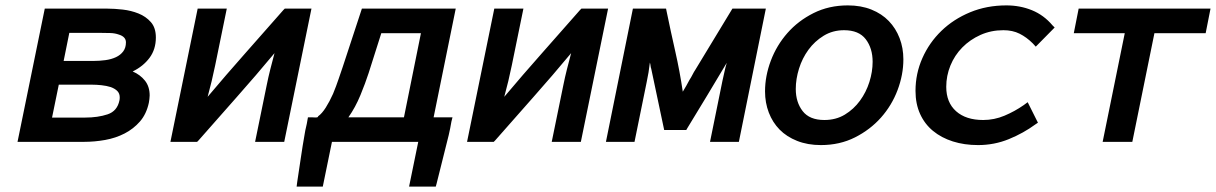

<svg xmlns="http://www.w3.org/2000/svg" viewBox="-20 -526 4509 712"><path d="M326 -300Q349 -300 371 -303Q393 -306 410 -314Q427 -322 437 -335.5Q447 -349 447 -369Q447 -390 420 -398Q406 -403 389 -403.5Q372 -404 358 -404H237L216 -300ZM296 -90Q343 -90 379 -102Q415 -114 423 -154Q424 -158 424 -165Q424 -179 415.5 -188Q407 -197 391 -203Q375 -208 356.5 -210Q338 -212 321 -212H198L173 -90ZM472 -261Q500 -249 517.5 -227Q535 -205 535 -172Q535 -165 534 -158.5Q533 -152 532 -145Q523 -103 499 -75.5Q475 -48 442 -31Q409 -14 370 -7Q331 0 292 0H45L146 -494H379Q404 -494 435 -490.5Q466 -487 493.5 -476Q521 -465 539.5 -444Q558 -423 558 -387Q558 -343 534.5 -311.5Q511 -280 472 -261Z M998 -329Q929 -246 858 -166Q787 -86 716 -5L711 0H612L713 -494H821L778 -284Q772 -255 765 -225.5Q758 -196 750 -167Q819 -249 889.5 -328.5Q960 -408 1031 -489L1036 -494H1135L1034 0H926L969 -210Q975 -240 982.5 -269.5Q990 -299 998 -329Z M1541 -403H1394L1347 -255Q1335 -218 1316.5 -173Q1298 -128 1272 -91H1478ZM1110 -30Q1112 -43 1115 -55Q1118 -67 1120 -80L1122 -91H1135Q1140 -91 1146 -90.5Q1152 -90 1157 -91Q1158 -92 1159 -93Q1160 -94 1160 -95Q1174 -105 1188 -127Q1202 -149 1215 -178Q1227 -207 1236 -234Q1245 -261 1251 -278L1322 -494H1670L1588 -91H1658L1654 -75Q1652 -63 1649.5 -50.5Q1647 -38 1644 -25Q1633 20 1621.5 65Q1610 110 1599 155L1596 166H1497L1531 0H1211L1177 166H1080L1082 150Q1089 105 1095.5 60Q1102 15 1110 -30Z M2098 -329Q2029 -246 1958 -166Q1887 -86 1816 -5L1811 0H1712L1813 -494H1921L1878 -284Q1872 -255 1865 -225.5Q1858 -196 1850 -167Q1919 -249 1989.5 -328.5Q2060 -408 2131 -489L2136 -494H2235L2134 0H2026L2069 -210Q2075 -240 2082.5 -269.5Q2090 -299 2098 -329Z M2390 -294Q2386 -258 2378 -221L2333 0H2227L2327 -494H2450L2452 -484Q2467 -411 2484 -336Q2501 -261 2512 -186Q2519 -197 2525 -208Q2531 -219 2537 -230Q2543 -239 2548 -249Q2553 -259 2559 -268L2696 -494H2820L2720 0H2613L2659 -226Q2663 -243 2666.5 -259.5Q2670 -276 2675 -293Q2639 -232 2602.5 -172Q2566 -112 2529 -51L2525 -44H2443L2395 -271Q2393 -276 2392.5 -282Q2392 -288 2390 -294Z M3216 -297Q3216 -347 3190.5 -380.5Q3165 -414 3110 -414Q3068 -414 3034.5 -393.5Q3001 -373 2978 -341.5Q2955 -310 2943 -271.5Q2931 -233 2931 -196Q2931 -147 2956.5 -114Q2982 -81 3037 -81Q3080 -81 3113 -101Q3146 -121 3169 -152.5Q3192 -184 3204 -222Q3216 -260 3216 -297ZM2817 -187Q2817 -244 2838.5 -301Q2860 -358 2900 -403.5Q2940 -449 2997 -477.5Q3054 -506 3124 -506Q3173 -506 3211.5 -490.5Q3250 -475 3276 -448Q3302 -421 3316 -384.5Q3330 -348 3330 -306Q3330 -249 3308.5 -192Q3287 -135 3247 -90Q3207 -45 3150.5 -16.5Q3094 12 3024 12Q2975 12 2936 -3.5Q2897 -19 2871 -45.5Q2845 -72 2831 -108.5Q2817 -145 2817 -187Z M3821 -353 3810 -365Q3787 -388 3761 -401Q3735 -414 3701 -414Q3655 -414 3616 -396.5Q3577 -379 3548.5 -350Q3520 -321 3504.5 -283Q3489 -245 3489 -204Q3489 -146 3525.5 -113.5Q3562 -81 3626 -81Q3667 -81 3705 -97Q3743 -113 3776 -136L3791 -147L3829 -71L3820 -65Q3775 -32 3721 -10Q3667 12 3607 12Q3556 12 3513.5 -1.5Q3471 -15 3440 -40.5Q3409 -66 3392 -103.5Q3375 -141 3375 -189Q3375 -253 3400.5 -310.5Q3426 -368 3471 -411.5Q3516 -455 3577.5 -480.5Q3639 -506 3712 -506Q3763 -506 3807 -488Q3851 -470 3883 -432L3891 -424Z M4151 -403H3962L3980 -494H4469L4451 -403H4261L4179 0H4069Z"/></svg>

Font: Codetta
Style: Bold Italic
Weight: 700
Italic angle: -11°
Designer: Ulrich Proeller
Foundry: PROSA GmbH
Version: Version 2.00;September 29, 2018;FontCreator 11.5.0.2427 64-b